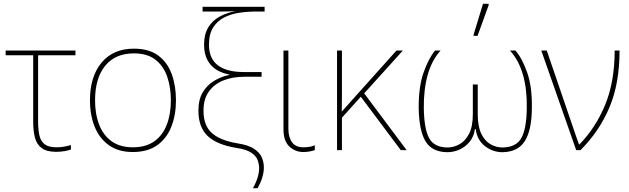

<svg xmlns="http://www.w3.org/2000/svg" viewBox="-20 -796 3335 1018"><path d="M277 9Q228 9 201.5 -10.5Q175 -30 165.5 -65.5Q156 -101 156 -149V-503H10V-528H380V-503H182V-154Q182 -109 189 -78Q196 -47 217 -31Q238 -15 280 -15Q300 -15 320 -18.5Q340 -22 356 -27V-3Q342 2 321 5.5Q300 9 277 9Z M913 -264Q913 -187 888.5 -124.5Q864 -62 813.5 -26Q763 10 684 10Q608 10 557.5 -26Q507 -62 482 -124Q457 -186 457 -264Q457 -390 518.5 -464Q580 -538 690 -538Q770 -538 819 -501.5Q868 -465 890.5 -403Q913 -341 913 -264ZM484 -264Q484 -191 506 -134.5Q528 -78 572.5 -46.5Q617 -15 684 -15Q754 -15 798.5 -47Q843 -79 864.5 -135.5Q886 -192 886 -264Q886 -333 866.5 -389.5Q847 -446 804 -479.5Q761 -513 690 -513Q591 -513 537.5 -447Q484 -381 484 -264Z M1321 202Q1355 141 1354 92Q1353 71 1345 50.5Q1337 30 1311.5 13Q1286 -4 1232 -12Q1129 -29 1080.5 -75.5Q1032 -122 1032 -210Q1032 -268 1055 -306.5Q1078 -345 1115.5 -367.5Q1153 -390 1196 -399V-401Q1161 -407 1130.5 -424.5Q1100 -442 1081 -475.5Q1062 -509 1062 -559Q1062 -614 1084 -650.5Q1106 -687 1144.5 -708Q1183 -729 1230 -737Q1208 -736 1193.5 -735.5Q1179 -735 1163.5 -735Q1148 -735 1122 -735H1054V-760H1383V-735H1340Q1295 -735 1250 -728.5Q1205 -722 1168.5 -703.5Q1132 -685 1110 -650Q1088 -615 1088 -559Q1088 -414 1274 -414H1367V-389H1274Q1214 -389 1165.5 -370Q1117 -351 1088 -311.5Q1059 -272 1059 -209Q1059 -130 1103.5 -90.5Q1148 -51 1239 -36Q1297 -27 1327 -7Q1357 13 1368 38.5Q1379 64 1379 92Q1379 142 1346 202Z M1588 10Q1545 10 1514 -19.5Q1483 -49 1483 -110V-528H1509V-114Q1509 -68 1528.5 -41.5Q1548 -15 1588 -15Q1603 -15 1618.5 -17Q1634 -19 1649 -26V0Q1637 4 1622 7Q1607 10 1588 10Z M2116 -528 1911 -301 2136 0H2105L1893 -283L1793 -172V0H1767V-528H1793V-385Q1793 -337 1793 -294Q1793 -251 1792 -204Q1809 -223 1821 -236.5Q1833 -250 1849 -268L2082 -528Z M2352 11Q2270 10 2236 -47Q2202 -104 2200 -222Q2199 -336 2226 -412Q2253 -488 2287 -528H2316Q2269 -476 2247.5 -398.5Q2226 -321 2227 -222Q2229 -111 2255.5 -63Q2282 -15 2352 -14Q2385 -14 2416 -31Q2447 -48 2467 -86.5Q2487 -125 2487 -191V-348H2513V-191Q2513 -125 2532 -86.5Q2551 -48 2581 -31Q2611 -14 2644 -14Q2718 -15 2745 -65.5Q2772 -116 2773 -222Q2775 -321 2753 -398.5Q2731 -476 2684 -528H2713Q2748 -488 2775 -412Q2802 -336 2800 -222Q2799 -104 2762 -47Q2725 10 2644 11Q2593 11 2551.5 -21Q2510 -53 2502 -112H2498Q2493 -73 2471 -45.5Q2449 -18 2417.5 -3.5Q2386 11 2352 11ZM2491 -606V-612L2541 -776H2571V-769L2512 -606Z M3035 0 2850 -528H2879L3037 -66Q3040 -58 3043 -49.5Q3046 -41 3050 -30H3052Q3138 -118 3188.5 -240Q3239 -362 3239 -528H3265Q3265 -354 3211.5 -227Q3158 -100 3058 0Z"/></svg>

Font: Noto Sans Thin
Style: Regular
Weight: 100
Designer: Monotype Design Team
Foundry: Monotype Imaging Inc.
Version: Version 2.007